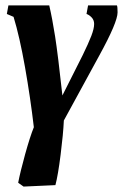

<svg xmlns="http://www.w3.org/2000/svg" viewBox="-20 -479 456 712"><path d="M413.6 -459Q416 -454.1 416 -433.1Q416 -396.5 348.1 -272.9L216.8 -32.2Q214.4 18.6 204.8 94.5Q195.3 170.4 185.5 207.5L67.4 212.9L47.4 198.7Q55.2 158.2 73.2 93Q91.3 27.8 105.5 -7.3Q92.8 -116.2 72.8 -229.7Q52.7 -343.3 30.3 -416.5L5.4 -427.2L11.2 -459H162.6Q173.8 -411.1 184.3 -344.2Q194.8 -277.3 211.4 -125L286.6 -274.4Q308.1 -318.4 318.6 -345.7Q329.1 -373 329.1 -390.1Q329.1 -404.8 319.6 -414.6Q310.1 -424.3 300.8 -427.2L306.6 -459Z"/></svg>

Font: Liberation Serif
Style: Bold Italic
Weight: 700
Italic angle: -16.333°
Designer: Steve Matteson
Foundry: Ascender Corporation
Version: Version 2.1.5